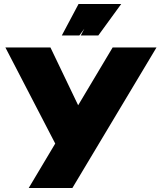

<svg xmlns="http://www.w3.org/2000/svg" viewBox="-20 -943 805 963"><path d="M765 -705 343 0H124L257 -223L7 -705H233L372 -415L545 -705ZM473 -765H385L403 -799L378 -765H290L374 -923H588Z"/></svg>

Font: Nunito Sans Heavy Heavy
Style: Italic
Weight: 400
Italic angle: -4.541°
Designer: Vernon Adams
Foundry: Vernon Adams
Version: Version 2.002